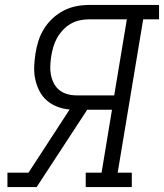

<svg xmlns="http://www.w3.org/2000/svg" viewBox="-20 -755 662 775"><path d="M10 0V-58H95L261 -313Q236 -315 212 -324Q188 -333 169.5 -349Q151 -365 139.5 -387Q128 -409 122.5 -434Q117 -459 118 -485.5Q119 -512 123 -538Q127 -564 135 -589.5Q143 -615 157.5 -638.5Q172 -662 192.5 -681Q213 -700 237.5 -712.5Q262 -725 288 -730Q314 -735 340 -735H622V-677H558L455 -58H512V0H326V-58H390L432 -312H332L128 0ZM289 -370H441L492 -677H340Q321 -677 302 -673Q283 -669 265.5 -659Q248 -649 234 -634Q220 -619 210.5 -602Q201 -585 195.5 -566.5Q190 -548 187 -529Q184 -510 183 -490.5Q182 -471 185.5 -453Q189 -435 197.5 -418.5Q206 -402 220 -391Q234 -380 252 -375Q270 -370 289 -370Z"/></svg>

Font: Iosevka Etoile Light Oblique
Style: Regular
Weight: 300
Italic angle: -9°
Designer: Belleve Invis
Foundry: Belleve Invis
Version: Version 15.5.2; ttfautohint (v1.8.4)